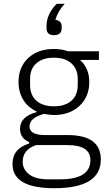

<svg xmlns="http://www.w3.org/2000/svg" viewBox="-20 -783 569 1015"><path d="M265 -597Q226 -597 226 -634V-645Q226 -709 280 -763H322Q285 -723 273 -678Q306 -674 306 -643V-634Q306 -597 265 -597ZM513 60Q513 212 267 212Q46 212 46 84Q46 2 134 -24V-32Q86 -52 86 -102Q86 -167 173 -190V-194Q128 -215 103 -255Q78 -295 78 -350Q78 -428 129 -476Q180 -524 264 -524Q307 -524 340 -512H503V-466H403Q452 -422 452 -350Q452 -272 400.5 -223.5Q349 -175 265 -175Q246 -175 212 -181Q136 -160 136 -115Q136 -69 218 -69H337Q513 -69 513 60ZM391 -334V-366Q391 -418 357.5 -448Q324 -478 265 -478Q206 -478 172.5 -448.5Q139 -419 139 -366V-334Q139 -280 172.5 -250.5Q206 -221 265 -221Q324 -221 357.5 -250.5Q391 -280 391 -334ZM458 64Q458 -16 337 -16H171Q100 8 100 72Q100 113 134.5 139Q169 165 233 165H297Q458 165 458 64Z"/></svg>

Font: IBM Plex Sans Light
Style: Regular
Weight: 300
Designer: Mike Abbink, Paul van der Laan, Pieter van Rosmalen
Foundry: Bold Monday
Version: Version 3.0